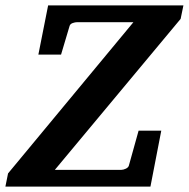

<svg xmlns="http://www.w3.org/2000/svg" viewBox="-41 -691 699 711"><path d="M627.9 -621.1 162.1 -62H408.2Q415.5 -62 424.6 -66.2Q433.6 -70.3 436 -77.1L472.2 -207H556.2L516.1 0H-21L-11.2 -48.8L453.1 -608.9H245.1Q237.3 -608.9 228.3 -605.7Q219.2 -602.5 216.8 -595.2L185.1 -488.8H101.1L137.2 -670.9H638.2Z"/></svg>

Font: Charis SIL Cyr
Style: Bold Italic
Weight: 700
Italic angle: -11°
Foundry: SIL International
Version: Version 5.000